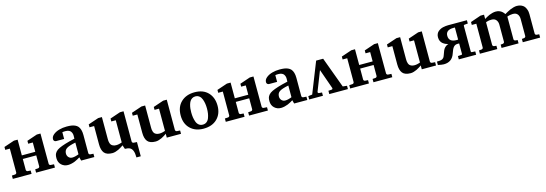

<svg xmlns="http://www.w3.org/2000/svg" viewBox="19 -1483 7456 2620"><g transform="rotate(-15 3746.5 -173.0)"><path d="M546.9 -500V-409.2L547.9 -73.2Q547.9 -64 554.2 -57.4Q560.5 -50.8 569.8 -49.8L617.2 -46.9V0H351.1V-46.9L392.1 -49.8Q401.4 -50.8 407.7 -57.4Q414.1 -64 414.1 -73.2V-227.1H224.1V-73.2Q224.1 -64 230.5 -57.4Q236.8 -50.8 246.1 -49.8L287.1 -46.9V0H22V-46.9L67.9 -49.8Q77.1 -50.8 83.5 -57.4Q89.8 -64 89.8 -73.2V-409.2H24.9V-450.2L171.9 -500H224.1V-409.2V-277.8H414.1V-409.2H349.1V-450.2L495.1 -500Z M1173.8 0H987.8L974.6 -49.8Q971.2 -47.4 964.8 -43.2Q958.5 -39.1 939 -28.3Q919.4 -17.6 899.9 -9.3Q880.4 -1 852.8 5.6Q825.2 12.2 800.8 12.2Q745.6 12.2 707.8 -23.4Q669.9 -59.1 669.9 -117.2Q669.9 -147 675.3 -166.5Q680.7 -186 698.2 -206.5Q715.8 -227.1 749.5 -243.2Q783.2 -259.3 838.1 -276.6Q893.1 -293.9 975.6 -312L976.6 -351.1Q977.1 -367.2 973.4 -381.8Q969.7 -396.5 960.4 -411.4Q951.2 -426.3 931.2 -435.1Q911.1 -443.8 882.8 -443.8Q871.1 -443.8 860.4 -442.9Q849.6 -441.9 844.7 -440.9L839.8 -439.9V-345.2H736.8Q734.9 -345.2 731.9 -345Q729 -344.7 721.2 -345.9Q713.4 -347.2 707.5 -350.3Q701.7 -353.5 696.8 -361.3Q691.9 -369.1 691.9 -380.9Q691.9 -416.5 725.8 -444.3Q759.8 -472.2 810.1 -486.1Q860.4 -500 914.6 -500Q951.7 -500 979 -496.3Q1006.3 -492.7 1032 -481.7Q1057.6 -470.7 1073.5 -452.1Q1089.4 -433.6 1098.6 -403.1Q1107.9 -372.6 1107.9 -330.1V-73.2Q1107.9 -64 1114.3 -57.4Q1120.6 -50.8 1129.9 -49.8L1173.8 -46.9ZM974.6 -92.8V-257.8Q879.4 -238.8 845.5 -214.8Q811.5 -190.9 811.5 -145Q811.5 -113.8 831.5 -92.3Q851.6 -70.8 882.8 -70.8Q901.9 -70.8 924.8 -76.2Q947.8 -81.5 960.9 -86.9Z M1605.5 0 1586.4 -55.2Q1583 -52.2 1576.9 -47.9Q1570.8 -43.5 1552 -31.7Q1533.2 -20 1515.1 -11.2Q1497.1 -2.4 1472.9 4.9Q1448.7 12.2 1428.2 12.2Q1346.7 12.2 1313.5 -28.8Q1280.3 -69.8 1280.3 -150.9V-409.2H1215.3V-450.2L1362.3 -500H1414.6V-409.2V-189.9Q1414.6 -172.4 1415.8 -159.4Q1417 -146.5 1422.4 -130.4Q1427.7 -114.3 1437.3 -103.8Q1446.8 -93.3 1464.4 -86.2Q1481.9 -79.1 1506.3 -79.1Q1524.9 -79.1 1544.9 -83.5Q1564.9 -87.9 1575.7 -91.8L1586.4 -96.2V-409.2H1523.4V-450.2L1669.4 -500H1720.2V-409.2V-73.2Q1720.2 -64 1726.6 -57.4Q1732.9 -50.8 1742.2 -49.8L1788.6 -46.9V153.8H1727.5Q1727.5 93.8 1713.9 59.6Q1700.2 25.4 1674.6 12.7Q1648.9 0 1605.5 0Z M2398.4 0H2197.3V-55.2Q2193.8 -52.2 2187.7 -47.9Q2181.6 -43.5 2162.8 -31.7Q2144 -20 2126 -11.2Q2107.9 -2.4 2083.7 4.9Q2059.6 12.2 2039.1 12.2Q1957.5 12.2 1924.3 -28.8Q1891.1 -69.8 1891.1 -150.9V-409.2H1826.2V-450.2L1973.1 -500H2025.4V-409.2V-189.9Q2025.4 -172.4 2026.6 -159.4Q2027.8 -146.5 2033.2 -130.4Q2038.6 -114.3 2048.1 -103.8Q2057.6 -93.3 2075.2 -86.2Q2092.8 -79.1 2117.2 -79.1Q2135.7 -79.1 2155.8 -83.5Q2175.8 -87.9 2186.5 -91.8L2197.3 -96.2V-409.2H2134.3V-450.2L2280.3 -500H2331.1V-409.2V-73.2Q2331.1 -64.5 2338.1 -57.6Q2345.2 -50.8 2354.5 -49.8L2398.4 -46.9Z M2979.5 -241.2Q2979.5 -127.4 2908.7 -57.6Q2837.9 12.2 2715.3 12.2Q2600.1 12.2 2529.3 -56.4Q2458.5 -125 2458.5 -242.2Q2458.5 -362.8 2531 -431.4Q2603.5 -500 2722.2 -500Q2843.3 -500 2911.4 -429Q2979.5 -357.9 2979.5 -241.2ZM2830.1 -242.2Q2830.1 -277.8 2825.2 -310.1Q2820.3 -342.3 2808.8 -373.8Q2797.4 -405.3 2774.2 -424.1Q2751 -442.9 2718.3 -442.9Q2692.4 -442.9 2672.4 -430.4Q2652.3 -418 2640.6 -398.7Q2628.9 -379.4 2621.3 -352.3Q2613.8 -325.2 2611.1 -299.8Q2608.4 -274.4 2608.4 -246.1Q2608.4 -209.5 2613 -177.5Q2617.7 -145.5 2628.9 -113.5Q2640.1 -81.5 2663.1 -62.7Q2686 -43.9 2719.2 -43.9Q2751.5 -43.9 2774.4 -61.8Q2797.4 -79.6 2808.8 -110.4Q2820.3 -141.1 2825.2 -173.1Q2830.1 -205.1 2830.1 -242.2Z M3555.7 -500V-409.2L3556.6 -73.2Q3556.6 -64 3563 -57.4Q3569.3 -50.8 3578.6 -49.8L3626 -46.9V0H3359.9V-46.9L3400.9 -49.8Q3410.2 -50.8 3416.5 -57.4Q3422.9 -64 3422.9 -73.2V-227.1H3232.9V-73.2Q3232.9 -64 3239.3 -57.4Q3245.6 -50.8 3254.9 -49.8L3295.9 -46.9V0H3030.8V-46.9L3076.7 -49.8Q3085.9 -50.8 3092.3 -57.4Q3098.6 -64 3098.6 -73.2V-409.2H3033.7V-450.2L3180.7 -500H3232.9V-409.2V-277.8H3422.9V-409.2H3357.9V-450.2L3503.9 -500Z M4182.6 0H3996.6L3983.4 -49.8Q3980 -47.4 3973.6 -43.2Q3967.3 -39.1 3947.8 -28.3Q3928.2 -17.6 3908.7 -9.3Q3889.2 -1 3861.6 5.6Q3834 12.2 3809.6 12.2Q3754.4 12.2 3716.6 -23.4Q3678.7 -59.1 3678.7 -117.2Q3678.7 -147 3684.1 -166.5Q3689.5 -186 3707 -206.5Q3724.6 -227.1 3758.3 -243.2Q3792 -259.3 3846.9 -276.6Q3901.9 -293.9 3984.4 -312L3985.4 -351.1Q3985.8 -367.2 3982.2 -381.8Q3978.5 -396.5 3969.2 -411.4Q3960 -426.3 3939.9 -435.1Q3919.9 -443.8 3891.6 -443.8Q3879.9 -443.8 3869.1 -442.9Q3858.4 -441.9 3853.5 -440.9L3848.6 -439.9V-345.2H3745.6Q3743.7 -345.2 3740.7 -345Q3737.8 -344.7 3730 -345.9Q3722.2 -347.2 3716.3 -350.3Q3710.4 -353.5 3705.6 -361.3Q3700.7 -369.1 3700.7 -380.9Q3700.7 -416.5 3734.6 -444.3Q3768.6 -472.2 3818.8 -486.1Q3869.1 -500 3923.3 -500Q3960.4 -500 3987.8 -496.3Q4015.1 -492.7 4040.8 -481.7Q4066.4 -470.7 4082.3 -452.1Q4098.1 -433.6 4107.4 -403.1Q4116.7 -372.6 4116.7 -330.1V-73.2Q4116.7 -64 4123 -57.4Q4129.4 -50.8 4138.7 -49.8L4182.6 -46.9ZM3983.4 -92.8V-257.8Q3888.2 -238.8 3854.2 -214.8Q3820.3 -190.9 3820.3 -145Q3820.3 -113.8 3840.3 -92.3Q3860.4 -70.8 3891.6 -70.8Q3910.6 -70.8 3933.6 -76.2Q3956.5 -81.5 3969.7 -86.9Z M4209 -46.9 4266.1 -54.2 4438 -487.8H4537.1L4697.3 -53.2L4756.3 -46.9V0H4493.2V-46.9L4539.1 -49.8Q4548.3 -50.3 4552.2 -56.9Q4556.2 -63.5 4553.2 -71.8L4455.1 -349.1L4346.2 -71.8Q4343.3 -64.5 4348.1 -57.6Q4353 -50.8 4361.3 -49.8L4403.3 -46.9V0H4209Z M5313 -500V-409.2L5314 -73.2Q5314 -64 5320.3 -57.4Q5326.7 -50.8 5335.9 -49.8L5383.3 -46.9V0H5117.2V-46.9L5158.2 -49.8Q5167.5 -50.8 5173.8 -57.4Q5180.2 -64 5180.2 -73.2V-227.1H4990.2V-73.2Q4990.2 -64 4996.6 -57.4Q5002.9 -50.8 5012.2 -49.8L5053.2 -46.9V0H4788.1V-46.9L4834 -49.8Q4843.3 -50.8 4849.6 -57.4Q4856 -64 4856 -73.2V-409.2H4791V-450.2L4938 -500H4990.2V-409.2V-277.8H5180.2V-409.2H5115.2V-450.2L5261.2 -500Z M6001 0H5799.8V-55.2Q5796.4 -52.2 5790.3 -47.9Q5784.2 -43.5 5765.4 -31.7Q5746.6 -20 5728.5 -11.2Q5710.4 -2.4 5686.3 4.9Q5662.1 12.2 5641.6 12.2Q5560.1 12.2 5526.9 -28.8Q5493.7 -69.8 5493.7 -150.9V-409.2H5428.7V-450.2L5575.7 -500H5627.9V-409.2V-189.9Q5627.9 -172.4 5629.2 -159.4Q5630.4 -146.5 5635.7 -130.4Q5641.1 -114.3 5650.6 -103.8Q5660.2 -93.3 5677.7 -86.2Q5695.3 -79.1 5719.7 -79.1Q5738.3 -79.1 5758.3 -83.5Q5778.3 -87.9 5789.1 -91.8L5799.8 -96.2V-409.2H5736.8V-450.2L5882.8 -500H5933.6V-409.2V-73.2Q5933.6 -64.5 5940.7 -57.6Q5947.8 -50.8 5957 -49.8L6001 -46.9Z M6026.9 0V-47.9Q6067.4 -47.9 6088.4 -53Q6109.4 -58.1 6123 -75.2Q6132.8 -88.4 6141.4 -114.7Q6149.9 -141.1 6160.4 -166.7Q6170.9 -192.4 6187 -208Q6211.9 -232.9 6239.7 -238.8Q6219.2 -243.7 6201.7 -251.7Q6184.1 -259.8 6165.8 -273.7Q6147.5 -287.6 6136.7 -310.8Q6126 -334 6126 -363.8Q6126 -389.2 6134.8 -409.9Q6143.6 -430.7 6158.7 -443.6Q6173.8 -456.5 6191.7 -465.8Q6209.5 -475.1 6230.2 -479.5Q6251 -483.9 6267.8 -485.8Q6284.7 -487.8 6300.8 -487.8H6567.9V-440.9L6521 -437Q6507.8 -435.5 6507.8 -424.8V-62Q6507.8 -57.1 6511.2 -53.5Q6514.6 -49.8 6521 -49.8Q6553.7 -47.9 6567.9 -46.9V0H6322.8V-46.9L6373 -49.8Q6383.8 -49.8 6383.8 -62V-209H6359.9Q6326.2 -209 6304.7 -184.8Q6283.2 -160.6 6264.6 -102.1Q6227.5 12.2 6109.9 12.2Q6081.5 12.2 6026.9 0ZM6253.9 -351.1Q6253.9 -262.2 6362.8 -262.2Q6363.8 -262.2 6371.1 -262.7Q6378.4 -263.2 6383.8 -263.2V-434.1H6363.8Q6253.9 -434.1 6253.9 -351.1Z M7471.7 0H7226.6V-46.9L7257.8 -49.8Q7267.1 -50.8 7273.9 -57.6Q7280.8 -64.5 7280.8 -73.2V-314Q7280.8 -355 7260.3 -381.6Q7239.7 -408.2 7193.8 -408.2Q7174.8 -408.2 7154.8 -404.3Q7134.8 -400.4 7124 -396.5L7113.8 -392.1V-73.2Q7113.8 -64 7120.1 -57.4Q7126.5 -50.8 7135.7 -49.8L7167 -46.9V0H6926.8V-46.9L6957.5 -49.8Q6966.8 -50.8 6973.4 -57.4Q6980 -64 6980 -73.2V-314Q6980 -354.5 6958.5 -381.3Q6937 -408.2 6893.6 -408.2Q6869.1 -408.2 6848.9 -404.3Q6828.6 -400.4 6820.8 -396.5L6813 -392.1V-73.2Q6813 -64.5 6819.8 -57.6Q6826.7 -50.8 6835.9 -49.8L6866.7 -46.9V0H6620.6V-46.9L6657.7 -49.8Q6667 -50.8 6673.3 -57.4Q6679.7 -64 6679.7 -73.2V-408.2H6615.7V-449.2L6762.7 -500H6813V-439Q6816.4 -441.4 6822.8 -445.6Q6829.1 -449.7 6847.9 -460.2Q6866.7 -470.7 6885.3 -478.8Q6903.8 -486.8 6929.2 -493.4Q6954.6 -500 6976.6 -500Q6992.2 -500 7005.9 -497.8Q7019.5 -495.6 7030.8 -490.2Q7042 -484.9 7050 -480.5Q7058.1 -476.1 7066.7 -467.8Q7075.2 -459.5 7078.9 -455.6Q7082.5 -451.7 7089.6 -442.6Q7096.7 -433.6 7097.7 -432.1Q7101.6 -435.1 7108.9 -439.5Q7116.2 -443.8 7137.7 -455.6Q7159.2 -467.3 7179.7 -476.3Q7200.2 -485.4 7227.1 -492.7Q7253.9 -500 7275.9 -500Q7310.5 -500 7336.7 -488.3Q7362.8 -476.6 7377 -460Q7391.1 -443.4 7399.9 -420.9Q7408.7 -398.4 7411.1 -381.3Q7413.6 -364.3 7413.6 -347.2V-73.2Q7413.6 -64 7419.9 -57.4Q7426.3 -50.8 7435.5 -49.8L7471.7 -46.9Z"/></g></svg>

Font: Veleka
Style: Bold
Weight: 700
Designer: Stefan Peev, Context Ltd, 2016; SIL International, 1997-2014.
Foundry: Stefan Peev, Context Ltd, 2016
Version: Version 1.000